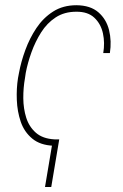

<svg xmlns="http://www.w3.org/2000/svg" viewBox="-20 -559 481 750"><path d="M192.9 -14.6 189 10.3Q137.2 8.3 106 -17.6Q74.7 -43.5 61 -83.5Q47.4 -123.5 45.7 -168.5Q43.9 -213.4 50.3 -253.9L54.2 -274.4Q62 -317.4 78.9 -363.5Q95.7 -409.7 122.3 -449.5Q148.9 -489.3 187.5 -513.9Q226.1 -538.6 278.8 -538.6Q333 -538.1 364.3 -511Q395.5 -483.9 406 -441.4Q416.5 -398.9 409.2 -351.6H383.3Q390.1 -391.6 382.1 -428.7Q374 -465.8 348.6 -489.7Q323.2 -513.7 277.8 -513.2Q231.4 -513.2 197.5 -491Q163.6 -468.8 140.6 -432.4Q117.7 -396 102.8 -354.5Q87.9 -313 80.6 -274.4L77.6 -253.9Q70.8 -216.3 71 -175.5Q71.3 -134.8 82.5 -99.1Q93.8 -63.5 120.4 -40.3Q147 -17.1 192.9 -14.6ZM211.4 -14.6 180.2 171.4H155.8L187 -14.6Z"/></svg>

Font: Roboto Condensed Thin
Style: Italic
Weight: 250
Italic angle: -12°
Designer: Christian Robertson
Foundry: Google
Version: Version 3.008; 2023